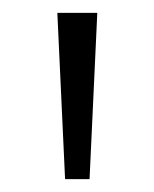

<svg xmlns="http://www.w3.org/2000/svg" viewBox="-20 -734 239 298"><path d="M131 -714 119 -456H81L69 -714Z"/></svg>

Font: Noto Sans Armenian Light
Style: Regular
Weight: 300
Designer: Monotype Design Team
Foundry: Monotype Imaging Inc.
Version: Version 2.007